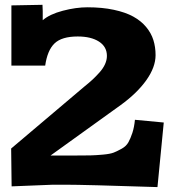

<svg xmlns="http://www.w3.org/2000/svg" viewBox="-20 -760 720 790"><path d="M154.8 -740.2 155.8 -713.9V-676.8Q184.6 -701.7 238.5 -715.8Q292.5 -730 339.8 -730Q400.4 -730 448.2 -719.7Q496.1 -709.5 528.1 -691.9Q560.1 -674.3 581.1 -649.2Q602.1 -624 611.1 -595.2Q620.1 -566.4 620.1 -533.2Q620.1 -483.9 582.3 -430.4Q544.4 -377 477.1 -328.1L188 -120.1H288.1Q330.1 -120.1 351.8 -120.6Q373.5 -121.1 403.6 -123.8Q433.6 -126.5 448.2 -132.3Q462.9 -138.2 481.2 -148.4Q499.5 -158.7 508.3 -174.6Q517.1 -190.4 524.7 -213.4Q532.2 -236.3 535.2 -267.1L653.8 -255.9L627.9 9.8Q328.1 0 248 0H198.2L27.8 6.8L25.9 -148.9L327.1 -403.8Q347.2 -419.9 360.6 -432.4Q374 -444.8 389.2 -461.7Q404.3 -478.5 412.1 -495.8Q419.9 -513.2 419.9 -529.8Q419.9 -567.9 387.2 -588.9Q354.5 -609.9 299.8 -609.9Q233.9 -609.9 204.3 -581.3Q174.8 -552.7 166 -490.2H26.9V-737.8Z"/></svg>

Font: Zantroke
Style: Regular
Weight: 500
Foundry: gluk
Version: Version 0.36